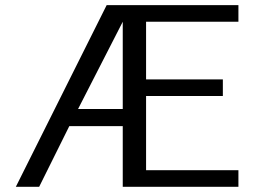

<svg xmlns="http://www.w3.org/2000/svg" viewBox="-20 -720 981 740"><path d="M41 0 391.1 -700.2H898.9V-636.2H543V-414.1H838.9V-350.1H543V-64H898.9V0H453.1V-233.9H247.1L130.9 0ZM280.8 -299.8H453.1V-636.2Z"/></svg>

Font: Carme
Style: Regular
Weight: 400
Version: 1.000